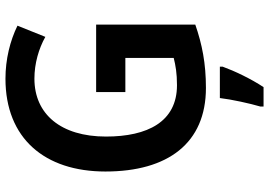

<svg xmlns="http://www.w3.org/2000/svg" viewBox="-161 -603 985 703"><g transform="rotate(-90 331.5 -251.5)"><path d="M346 -392V-285H471V-108C443 -101 415 -96 371 -96C237 -96 183 -204 183 -356C183 -521 265 -618 395 -618C451 -618 505 -602 548 -578L589 -680C534 -707 466 -724 395 -724C176 -724 55 -580 55 -358C55 -129 159 10 361 10C451 10 521 -4 593 -29V-392ZM439 71V61H324C319 104 304 172 293 209V221H364C395 174 423 115 439 71Z"/></g></svg>

Font: Noto Sans Gujarati UI SemiCondensed SemiBold
Style: Regular
Weight: 600
Width: 4
Designer: Jelle Bosma - Monotype Design Team, Universal Thirst
Foundry: Monotype Imaging Inc.
Version: Version 2.106